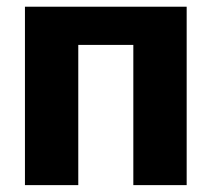

<svg xmlns="http://www.w3.org/2000/svg" viewBox="-20 -538 615 558"><path d="M522.5 0H367.5V-407.5H207.5V0H52.5V-518.5H522.5Z"/></svg>

Font: Lato ExtraBold
Style: Regular
Weight: 800
Designer: Lukasz Dziedzic with Adam Twardoch and Botio Nikoltchev
Foundry: tyPoland Lukasz Dziedzic
Version: Version 2.015; 2015-08-06; http://www.latofonts.com/